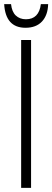

<svg xmlns="http://www.w3.org/2000/svg" viewBox="-24 -907 252 927"><path d="M208.5 -887.2Q207 -833.5 178.7 -803.2Q150.4 -772.9 99.1 -772.9Q2.9 -772.9 -3.9 -887.2H29.3Q33.2 -850.6 51.8 -832.5Q71.3 -814 101.1 -814Q164.1 -814 173.3 -887.2ZM78.1 0V-713.9H126V0Z"/></svg>

Font: Germano
Style: Regular
Weight: 300
Width: 3
Foundry: Ascender Corporation
Version: Version 1.10; ttfautohint (v1.5)